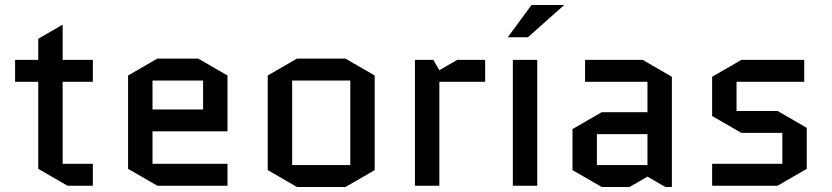

<svg xmlns="http://www.w3.org/2000/svg" viewBox="-20 -738 3306 763"><path d="M40 -413V-500H132V-584L229 -640V-500H349V-413H229V-87H349V0H248L132 -67V-413Z M884 -87V0H605L489 -67V-438L605 -505H768L884 -438V-216H586V-87ZM586 -418V-303H787V-418Z M1469 -62 1353 5H1160L1044 -62V-438L1160 -505H1353L1469 -438ZM1141 -418V-82H1372V-418Z M1908 -413H1726V0H1629V-500H1702L1726 -459L1797 -500H1908Z M2115 -500V0H2018V-500ZM1998 -590 2092 -718H2222L2078 -590Z M2352 -205V-82H2553V-205ZM2371 5 2255 -62V-225L2371 -292H2553V-413H2305V-500H2534L2650 -433V5H2624L2553 -36L2482 5Z M3186 -230V-67L3070 0H2810V-87H3089V-210H2926L2810 -277V-433L2926 -500H3176V-413H2907V-297H3070Z"/></svg>

Font: Quantico
Style: Regular
Weight: 400
Designer: Matt Desmond
Foundry: MADtype
Version: Version 2.002